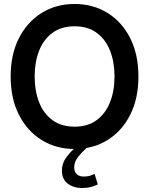

<svg xmlns="http://www.w3.org/2000/svg" viewBox="-20 -734 748 964"><path d="M354.5 14Q261.5 14 189 -31Q116.5 -76 75 -157.8Q33.5 -239.5 33.5 -350Q33.5 -460.5 75 -542.2Q116.5 -624 189 -669Q261.5 -714 354.5 -714Q447.5 -714 520 -669Q592.5 -624 633.8 -542.2Q675 -460.5 675 -350Q675 -239.5 633.8 -157.8Q592.5 -76 520 -31Q447.5 14 354.5 14ZM354.5 -98Q421 -98 465.5 -131Q510 -164 532.5 -221Q555 -278 555 -350Q555 -422 532.8 -479Q510.5 -536 465.8 -569Q421 -602 354.5 -602Q288 -602 243.2 -569Q198.5 -536 176.2 -479Q154 -422 154 -350Q154 -278 176.2 -221Q198.5 -164 243.2 -131Q288 -98 354.5 -98ZM366.5 0H425Q393.5 27 373 52.8Q352.5 78.5 352.5 106Q352.5 129 365.8 140.8Q379 152.5 400.5 152.5Q416 152.5 429 149Q442 145.5 455 139.5L471 192Q457.5 199 437.5 204.5Q417.5 210 391.5 210Q349 210 320 187.8Q291 165.5 291 124Q291 84.5 314.8 53.5Q338.5 22.5 366.5 0Z"/></svg>

Font: Cabin SemiCondensed SemiBold
Style: Regular
Weight: 600
Width: 4
Designer: Pablo Impallari
Foundry: Pablo Impallari. http://www.impallari.com Igino Marini. http://www.ikern.com
Version: Version 3.001